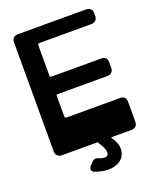

<svg xmlns="http://www.w3.org/2000/svg" viewBox="-186 -973 1073 1291"><g transform="rotate(-20 350.0 -328.0)"><path d="M102 6Q82 6 70 -6Q58 -18 58 -36V-818Q58 -838 70 -849Q82 -860 102 -860H588Q608 -860 620 -849Q632 -838 632 -818V-798Q632 -778 620 -766.5Q608 -755 588 -755H218Q205 -755 205 -742V-529Q205 -515 218 -515H571Q614 -515 614 -473V-434Q614 -414 602.5 -402Q591 -390 571 -390H218Q210 -390 207.5 -388Q205 -386 205 -378V-237Q205 -228 208 -225Q211 -222 218 -222H599Q642 -222 642 -180V-36Q642 -18 631 -6Q620 6 599 6H452Q488 56 488 99Q488 142 461 169Q434 196 384 202.5Q334 209 269 185Q254 179 250.5 166Q247 153 258 141L283 114Q299 98 321 107Q344 118 362.5 119Q381 120 389.5 109.5Q398 99 392.5 76.5Q387 54 363 17Q360 14 358 6Z"/></g></svg>

Font: OpenDyslexic3
Style: Bold
Weight: 700
Designer: Abelardo Gonzalez
Version: Version 1.000;PS 001.001;hotconv 1.0.56